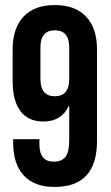

<svg xmlns="http://www.w3.org/2000/svg" viewBox="-20 -730 440 760"><path d="M32 -166V-179H136V-159Q136 -90 193 -90Q224 -90 239 -109Q254 -128 254 -176V-310H252Q223 -249 152 -249Q92 -249 61 -290Q30 -331 30 -409V-534Q30 -618 73 -664Q116 -710 197 -710Q278 -710 321 -664Q364 -618 364 -534V-172Q364 10 196 10Q116 10 74 -35.5Q32 -81 32 -166ZM254 -418V-542Q254 -610 197 -610Q140 -610 140 -542V-418Q140 -349 197 -349Q254 -349 254 -418Z"/></svg>

Font: kids-team
Style: team
Weight: 400
Designer: Ryoichi Tsunekawa, Thomas Gollenia, Laura Emeder
Foundry: Ryoichi Tsunekawa, Thomas Gollenia, Laura Emeder
Version: Version 2.000